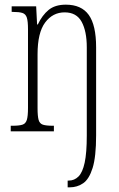

<svg xmlns="http://www.w3.org/2000/svg" viewBox="-20 -563 508 823"><path d="M270 240V211H275Q299 211 316.5 193.5Q334 176 343 134Q352 92 352 18V-360Q352 -429 330 -469.5Q308 -510 257 -510Q206 -510 173.5 -466.5Q141 -423 141 -330V-99Q141 -65 145.5 -49Q150 -33 164 -28.5Q178 -24 206 -24H211V0H26V-24H34Q62 -24 76 -28.5Q90 -33 95 -49Q100 -65 100 -100V-438Q100 -472 95 -487.5Q90 -503 76 -507.5Q62 -512 34 -512H30V-536H135L139 -458H142Q161 -498 188.5 -520.5Q216 -543 262 -543Q329 -543 360.5 -499Q392 -455 392 -360V17Q392 109 377 157Q362 205 336.5 222.5Q311 240 279 240Z"/></svg>

Font: Noto Serif Myanmar ExtraCondensed ExtraLight
Style: Regular
Weight: 200
Width: 2
Designer: Ben Mitchell and the Monotype Design Team
Foundry: Monotype Imaging Inc.
Version: Version 2.106; ttfautohint (v1.8.4.7-5d5b)